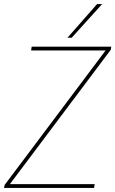

<svg xmlns="http://www.w3.org/2000/svg" viewBox="-40 -931 571 951"><path d="M-20 0 -17 -15 483 -681H114L117 -700H511L509 -685L9 -19H429L426 0ZM294 -744 441 -911H466L315 -744Z"/></svg>

Font: Georama ExtraCondensed Thin Thin
Style: Italic
Weight: 250
Italic angle: -9°
Version: Version 1.001